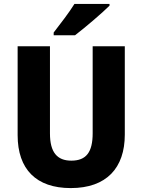

<svg xmlns="http://www.w3.org/2000/svg" viewBox="-20 -950 726 980"><path d="M539 -921V-930H360C333 -886 287 -827 254 -784V-770H363C414 -809 502 -884 539 -921ZM617 -263V-714H453V-270C453 -173 420 -130 344 -130C272 -130 235 -172 235 -269V-714H70V-260C70 -86 165 10 341 10C524 10 617 -93 617 -263Z"/></svg>

Font: Noto Sans Lao SemiCondensed ExtraBold
Style: Regular
Weight: 800
Width: 4
Designer: Monotype Design Team
Foundry: Monotype Imaging Inc.
Version: Version 2.003